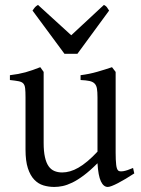

<svg xmlns="http://www.w3.org/2000/svg" viewBox="-20 -740 570 775"><path d="M522 -40Q503.9 -28.3 487.3 -18.3Q470.7 -8.3 456.5 -1Q442.4 6.3 431.6 10.5Q420.9 14.6 415 14.6Q397.9 14.6 387.2 -8.1Q376.5 -30.8 373.5 -81.1Q343.3 -50.8 318.1 -32Q293 -13.2 271.7 -2.9Q250.5 7.3 232.7 11Q214.8 14.6 199.2 14.6Q176.3 14.6 155.3 8.3Q134.3 2 118.2 -14.9Q102.1 -31.7 92.5 -61Q83 -90.3 83 -136.2V-347.2Q83 -370.6 81.5 -383.5Q80.1 -396.5 74 -403.1Q67.9 -409.7 55.2 -412.1Q42.5 -414.6 20 -417V-436.5Q37.6 -438.5 53 -441.4Q68.4 -444.3 82.8 -448.2Q97.2 -452.1 111.8 -457.3Q126.5 -462.4 142.6 -468.8L156.2 -449.7V-163.1Q156.2 -128.9 161.4 -106Q166.5 -83 176 -69.3Q185.5 -55.7 199.5 -49.8Q213.4 -43.9 231 -43.9Q246.6 -43.9 262.9 -48.6Q279.3 -53.2 296.6 -63.2Q314 -73.2 333 -89.1Q352.1 -105 373.5 -127.9V-347.2Q373.5 -369.1 371.3 -382.3Q369.1 -395.5 361.8 -402.8Q354.5 -410.2 341.1 -413.1Q327.6 -416 305.2 -417V-436.5Q340.3 -440.9 372.6 -450.2Q404.8 -459.5 432.1 -468.8L446.8 -449.7V-124Q446.8 -93.8 449 -74.7Q451.2 -55.7 458 -50.8Q463.9 -46.9 478 -49.1Q492.2 -51.3 517.1 -62L522 -40ZM292.5 -522.9H240.2L111.3 -697.3Q114.7 -702.1 117.2 -705.6Q119.6 -709 121.8 -711.4Q124 -713.9 126.7 -715.8Q129.4 -717.8 133.3 -720.2L267.6 -597.7L399.4 -720.2Q407.7 -715.8 411.1 -711.4Q414.6 -707 420.4 -697.3Z"/></svg>

Font: Gentium
Style: Regular
Weight: 400
Designer: J. Victor Gaultney
Version: Version 1.03; 2011; OFL 1.1 release